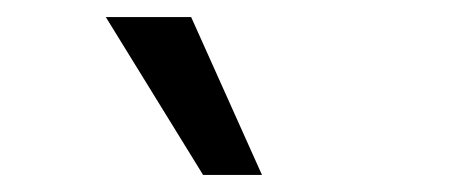

<svg xmlns="http://www.w3.org/2000/svg" viewBox="-20 -762 540 225"><path d="M218 -557 104 -742H204L287 -557Z"/></svg>

Font: Nunito Sans 10pt Condensed SemiBold
Style: Regular
Weight: 600
Width: 3
Designer: Vernon Adams
Foundry: Vernon Adams
Version: Version 3.101;gftools[0.9.27]